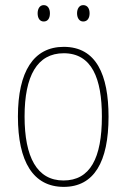

<svg xmlns="http://www.w3.org/2000/svg" viewBox="-20 -720 495 750"><path d="M127 -668C127 -651 134 -636 151 -636C167 -636 175 -649 175 -668C175 -686 167 -700 151 -700C134 -700 127 -684 127 -668ZM281 -668C281 -651 289 -636 305 -636C322 -636 330 -650 330 -668C330 -686 322 -700 305 -700C289 -700 281 -685 281 -668ZM404 -264C404 -428 356 -537 229 -537C111 -537 50 -440 50 -265C50 -88 110 10 229 10C347 10 404 -87 404 -264ZM76 -265C76 -423 125 -512 229 -512C339 -512 378 -413 378 -265C378 -102 332 -15 228 -15C124 -15 76 -107 76 -265Z"/></svg>

Font: Noto Sans Devanagari Condensed Thin
Style: Regular
Weight: 100
Width: 3
Designer: Jelle Bosma - Monotype Design Team
Foundry: Monotype Imaging Inc.
Version: Version 2.004